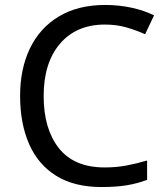

<svg xmlns="http://www.w3.org/2000/svg" viewBox="-20 -744 672 774"><path d="M403 -645Q288 -645 222 -568Q156 -491 156 -357Q156 -224 217.5 -146.5Q279 -69 402 -69Q449 -69 491 -77Q533 -85 573 -97V-19Q533 -4 490.5 3Q448 10 389 10Q280 10 207 -35Q134 -80 97.5 -163Q61 -246 61 -358Q61 -466 100.5 -548.5Q140 -631 217 -677.5Q294 -724 404 -724Q459 -724 510 -713Q561 -702 601 -682L565 -606Q532 -621 491.5 -633Q451 -645 403 -645Z"/></svg>

Font: Noto Sans NKo Unjoined
Style: Regular
Weight: 400
Designer: Monotype Design Team
Foundry: Monotype Imaging Inc.
Version: Version 2.004